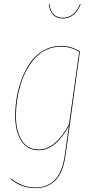

<svg xmlns="http://www.w3.org/2000/svg" viewBox="-20 -759 489 970"><path d="M227.1 -737.3 230.5 -738.3Q233.4 -705.1 250.7 -687.3Q268.1 -669.4 297.4 -669.4Q326.7 -669.4 349.1 -687.5Q371.6 -705.6 384.3 -738.8L387.7 -737.3Q375.5 -705.6 352.5 -685.5Q329.6 -665.5 297.4 -665.5Q265.1 -665.5 247.3 -685.8Q229.5 -706.1 227.1 -737.3ZM287.6 -527.3Q341.3 -527.3 383.8 -498.5L312 20Q299.3 113.3 259.8 152.3Q220.2 191.4 159.2 191.4Q88.4 191.4 32.7 145.5L34.7 142.1Q91.8 188 159.2 188Q218.8 188 257.1 149.7Q295.4 111.3 308.1 20L327.6 -122.1Q261.2 0 175.3 0Q118.2 0 87.4 -47.4Q56.6 -94.7 56.6 -173.3Q56.6 -219.7 64.7 -267.3Q72.8 -314.9 90.8 -362.1Q108.9 -409.2 135 -445.6Q161.1 -481.9 200.7 -504.6Q240.2 -527.3 287.6 -527.3ZM287.6 -523.4Q248.5 -523.4 214.8 -507.8Q181.2 -492.2 156.7 -465.1Q132.3 -438 113.5 -403.3Q94.7 -368.7 83.3 -329.1Q71.8 -289.6 66.2 -250.2Q60.5 -210.9 60.5 -173.3Q60.5 -96.2 90.1 -50Q119.6 -3.9 175.3 -3.9Q260.7 -3.9 328.6 -130.9L379.9 -496.6Q339.4 -523.4 287.6 -523.4Z"/></svg>

Font: Fira Sans Compressed Four
Style: Italic
Weight: 100
Width: 3
Italic angle: -8°
Designer: Carrois Corporate & Edenspiekermann AG
Foundry: Carrois Corporate GbR & Edenspiekermann AG
Version: Version 4.203;PS 004.203;hotconv 1.0.88;makeotf.lib2.5.64775